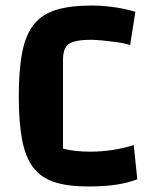

<svg xmlns="http://www.w3.org/2000/svg" viewBox="-20 -660 539 695"><path d="M477 -11Q440 3 397.5 9Q355 15 299 15Q225 15 176.5 -1Q128 -17 100 -54Q72 -91 60 -154Q48 -217 48 -312Q48 -407 60.5 -471Q73 -535 103 -572Q133 -609 184 -624.5Q235 -640 314 -640Q339 -640 368.5 -637Q398 -634 425.5 -628.5Q453 -623 470 -617L451 -497Q429 -504 402.5 -507.5Q376 -511 351 -513.5Q326 -516 310 -516Q254 -516 231 -502Q208 -488 208 -443V-122Q231 -116 256 -113.5Q281 -111 307 -111Q349 -111 390 -117.5Q431 -124 464 -135Z"/></svg>

Font: Changa SemiBold
Style: Regular
Weight: 600
Designer: Eduardo Rodriguez Tunni
Foundry: Eduardo Rodriguez Tunni
Version: Version 3.002; ttfautohint (v1.8.2)